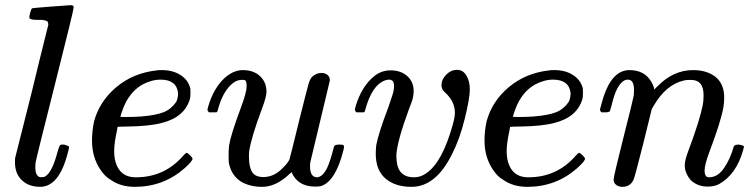

<svg xmlns="http://www.w3.org/2000/svg" viewBox="-20 -714 2927 745"><path d="M137 11Q92 11 65 -14.5Q38 -40 38 -85Q38 -97 39 -102L104 -360Q118 -418 134 -483.5Q150 -549 158.5 -582Q167 -615 167 -616Q168 -619 167 -622Q166 -625 166 -627Q166 -629 164 -630.5Q162 -632 160.5 -633Q159 -634 156 -634.5Q153 -635 151 -635.5Q149 -636 144.5 -636.5Q140 -637 137.5 -637Q135 -637 130 -637Q125 -637 122 -637Q98 -637 94 -644Q93 -647 96 -661Q101 -680 105 -682Q108 -683 179.5 -688.5Q251 -694 254 -694Q266 -694 266 -686Q266 -675 193 -386Q120 -97 118 -83Q118 -81 117.5 -74.5Q117 -68 117 -65Q117 -36 131 -28Q135 -26 143 -26.5Q151 -27 155 -29Q183 -45 205 -131Q211 -151 215 -152Q217 -153 225 -153H229Q247 -148 248 -144Q248 -137 240 -109.5Q232 -82 225 -66Q197 -1 153 9Q143 11 137 11Z M704 -121Q708 -121 717.5 -111.5Q727 -102 727 -98Q727 -89 696 -61Q614 11 503 11Q448 11 410 -16Q388 -28 370 -55Q337 -104 337 -168Q337 -206 345 -243Q366 -321 431.5 -376Q497 -431 589 -441Q590 -442 605 -442H608Q650 -442 679.5 -423.5Q709 -405 718 -373Q719 -369 719 -355Q719 -337 717 -330Q696 -259 608 -237Q559 -224 474 -223Q437 -223 436 -221Q436 -220 434 -208Q423 -159 423 -128Q423 -81 444 -53.5Q465 -26 507 -26Q619 -26 692 -111Q701 -121 704 -121ZM671 -353Q665 -405 603 -405Q568 -405 531 -385Q482 -356 458 -294Q447 -264 447 -261Q447 -260 467 -260Q500 -260 528 -262Q587 -267 616 -279Q645 -291 664 -319Q671 -334 671 -353Z M1227 -431Q1241 -431 1250.5 -423.5Q1260 -416 1260 -402L1184 -84Q1183 -79 1183 -68Q1183 -26 1211 -26Q1234 -29 1250 -64Q1261 -87 1276 -145Q1278 -153 1296 -153Q1305 -153 1308 -152.5Q1311 -152 1313 -150Q1315 -148 1315 -144Q1315 -141 1312 -129Q1282 -11 1226 8Q1218 10 1202 10Q1136 10 1111 -46Q1105 -41 1099 -35Q1049 11 997 11Q953 11 919 -7Q878 -31 868 -82Q867 -89 867 -113Q867 -137 869 -150Q876 -193 915 -297Q937 -356 937 -379Q937 -393 934.5 -398.5Q932 -404 923 -404H918Q895 -404 874 -383Q842 -351 825 -287Q825 -286 824 -283.5Q823 -281 822.5 -280.5Q822 -280 821 -279Q820 -278 817.5 -278Q815 -278 813 -278Q811 -278 805 -278H791Q785 -284 785 -287Q785 -290 788 -301Q808 -370 850 -410Q885 -442 922 -442Q964 -442 989 -418.5Q1014 -395 1014 -358Q1014 -338 996 -291Q955 -181 947 -128Q946 -120 946 -105Q946 -67 958 -47Q970 -27 1002 -27Q1044 -27 1078 -63Q1098 -83 1103 -95Q1105 -99 1141 -247Q1171 -367 1177 -387.5Q1183 -408 1191 -416Q1208 -431 1227 -431Z M1577 11Q1513 11 1475.5 -21.5Q1438 -54 1438 -117Q1438 -135 1440 -151Q1449 -199 1487 -298L1503 -346Q1509 -364 1509 -380Q1509 -405 1490 -405Q1483 -405 1474 -402Q1423 -384 1397 -287Q1397 -286 1396 -283.5Q1395 -281 1394.5 -280.5Q1394 -280 1393 -279Q1392 -278 1389.5 -278Q1387 -278 1385 -278Q1383 -278 1377 -278H1363Q1357 -284 1357 -287Q1357 -290 1360 -302Q1384 -381 1434 -420Q1461 -441 1496 -441Q1535 -441 1560 -419Q1585 -397 1585 -361Q1585 -344 1582 -335Q1582 -328 1567 -291Q1521 -166 1518 -113Q1518 -86 1523 -69Q1536 -26 1586 -26Q1613 -26 1634 -42Q1696 -83 1737 -231Q1745 -259 1745 -277Q1745 -321 1706 -356Q1693 -368 1693 -383Q1693 -406 1711.5 -424.5Q1730 -443 1753 -443Q1777 -443 1790 -420.5Q1803 -398 1803 -367Q1803 -332 1783 -252Q1764 -175 1735 -118Q1672 11 1577 11Z M2227 -121Q2231 -121 2240.5 -111.5Q2250 -102 2250 -98Q2250 -89 2219 -61Q2137 11 2026 11Q1971 11 1933 -16Q1911 -28 1893 -55Q1860 -104 1860 -168Q1860 -206 1868 -243Q1889 -321 1954.5 -376Q2020 -431 2112 -441Q2113 -442 2128 -442H2131Q2173 -442 2202.5 -423.5Q2232 -405 2241 -373Q2242 -369 2242 -355Q2242 -337 2240 -330Q2219 -259 2131 -237Q2082 -224 1997 -223Q1960 -223 1959 -221Q1959 -220 1957 -208Q1946 -159 1946 -128Q1946 -81 1967 -53.5Q1988 -26 2030 -26Q2142 -26 2215 -111Q2224 -121 2227 -121ZM2194 -353Q2188 -405 2126 -405Q2091 -405 2054 -385Q2005 -356 1981 -294Q1970 -264 1970 -261Q1970 -260 1990 -260Q2023 -260 2051 -262Q2110 -267 2139 -279Q2168 -291 2187 -319Q2194 -334 2194 -353Z M2395 11Q2381 11 2371 3.5Q2361 -4 2361 -17Q2361 -30 2399 -180Q2437 -330 2439 -343Q2440 -348 2440 -366Q2440 -405 2416 -405Q2393 -405 2374 -368Q2363 -347 2353 -305Q2347 -285 2347 -284Q2345 -278 2328 -278H2314Q2308 -284 2308 -287Q2308 -291 2313 -308Q2343 -426 2405 -440Q2413 -442 2422 -442Q2481 -442 2507 -397Q2518 -378 2518 -369Q2518 -367 2519 -367L2530 -378Q2592 -442 2669 -442Q2724 -442 2757 -415Q2790 -388 2790 -336Q2790 -313 2787 -298Q2777 -241 2732 -123Q2714 -75 2714 -52Q2714 -26 2731 -26Q2765 -26 2789.5 -62Q2814 -98 2827 -145Q2829 -153 2847 -153Q2866 -150 2867 -145Q2867 -144 2863 -130Q2837 -37 2769 1Q2751 10 2726 10Q2688 10 2661 -14Q2637 -42 2637 -73Q2637 -92 2651 -129Q2695 -246 2707 -307Q2710 -322 2710 -345Q2710 -404 2661 -404Q2643 -404 2635 -402Q2565 -387 2516 -303L2509 -291L2476 -157Q2443 -26 2438 -16Q2425 11 2395 11Z"/></svg>

Font: MathJax_Math
Style: Italic
Weight: 400
Version: Version 1.1